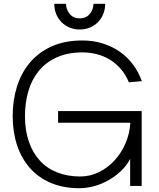

<svg xmlns="http://www.w3.org/2000/svg" viewBox="-20 -984 842 1015"><path d="M668 -144Q650 -109 620 -80.5Q590 -52 554 -31.5Q518 -11 478 0Q438 11 400 11Q315 11 249 -17Q183 -45 138 -96Q93 -147 70 -217Q47 -287 47 -371Q47 -453 69.5 -525.5Q92 -598 137.5 -652.5Q183 -707 252.5 -738.5Q322 -770 416 -770Q472 -770 521 -755Q570 -740 610.5 -712.5Q651 -685 681.5 -645Q712 -605 730 -555L661 -549Q645 -589 619 -619Q593 -649 561 -668.5Q529 -688 492 -697.5Q455 -707 416 -707Q338 -707 280.5 -681Q223 -655 185.5 -609.5Q148 -564 130 -502.5Q112 -441 112 -370Q112 -295 132.5 -235.5Q153 -176 190.5 -135Q228 -94 282.5 -72.5Q337 -51 404 -51Q457 -51 504 -74.5Q551 -98 586.5 -137Q622 -176 644 -227.5Q666 -279 669 -335H287V-397H729V-1H668ZM329 -964Q329 -935 348 -911Q367 -887 401 -887Q436 -887 455 -911Q474 -935 474 -964H536Q536 -934 525.5 -909Q515 -884 497 -866Q479 -848 454.5 -838Q430 -828 401 -828Q373 -828 348.5 -838Q324 -848 306 -866Q288 -884 277.5 -909Q267 -934 267 -964Z"/></svg>

Font: Milkman
Style: Regular
Weight: 300
Designer: Giulia Boggio / Martin Desinde
Version: Version 1.000